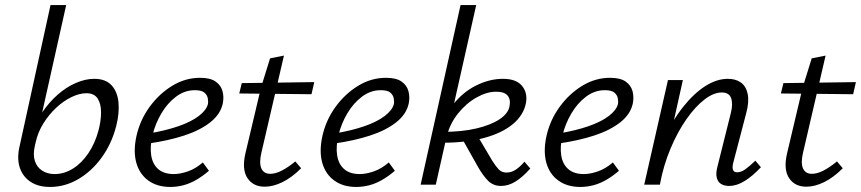

<svg xmlns="http://www.w3.org/2000/svg" viewBox="-20 -731 3408 760"><path d="M178 9Q132 9 101.5 -11Q71 -31 59 -65.5Q47 -100 56 -145L180 -711H242L147 -286Q174 -326 208 -356Q242 -386 280 -402.5Q318 -419 353 -419Q398 -419 421.5 -393.5Q445 -368 449 -325.5Q453 -283 440 -232Q422 -162 382.5 -107.5Q343 -53 290 -22Q237 9 178 9ZM118 -154Q110 -119 118 -94Q126 -69 147 -55.5Q168 -42 196 -42Q234 -42 268.5 -63.5Q303 -85 329.5 -124Q356 -163 370 -215Q380 -253 380 -286.5Q380 -320 366.5 -341Q353 -362 322 -362Q295 -362 263.5 -347Q232 -332 203 -305Q174 -278 152 -243Q130 -208 121 -167Z M654 9Q602 9 567 -16.5Q532 -42 519.5 -87Q507 -132 520 -192Q534 -255 571.5 -307Q609 -359 661 -391Q713 -423 772 -423Q812 -423 833 -408.5Q854 -394 860.5 -371Q867 -348 862 -322Q853 -279 812.5 -247Q772 -215 709 -194.5Q646 -174 568 -163L570 -203Q636 -214 686.5 -231.5Q737 -249 767 -272Q797 -295 803 -319Q805 -329 802.5 -342Q800 -355 789 -364.5Q778 -374 751 -374Q711 -374 677 -348.5Q643 -323 619 -282.5Q595 -242 584 -197Q573 -151 578.5 -116Q584 -81 606.5 -61.5Q629 -42 668 -42Q693 -42 723.5 -52.5Q754 -63 783 -88L807 -55Q784 -35 758.5 -20Q733 -5 707 2Q681 9 654 9Z M1028 8Q982 8 959.5 -26Q937 -60 951 -122L1013 -384L1049 -500L1104 -511L1015 -128Q1005 -86 1014.5 -64.5Q1024 -43 1050 -43Q1071 -43 1096 -56Q1121 -69 1149 -92L1172 -65Q1135 -28 1098 -10Q1061 8 1028 8ZM927 -361 937 -402 1224 -406 1213 -358Z M1390 9Q1338 9 1303 -16.5Q1268 -42 1255.5 -87Q1243 -132 1256 -192Q1270 -255 1307.5 -307Q1345 -359 1397 -391Q1449 -423 1508 -423Q1548 -423 1569 -408.5Q1590 -394 1596.5 -371Q1603 -348 1598 -322Q1589 -279 1548.5 -247Q1508 -215 1445 -194.5Q1382 -174 1304 -163L1306 -203Q1372 -214 1422.5 -231.5Q1473 -249 1503 -272Q1533 -295 1539 -319Q1541 -329 1538.5 -342Q1536 -355 1525 -364.5Q1514 -374 1487 -374Q1447 -374 1413 -348.5Q1379 -323 1355 -282.5Q1331 -242 1320 -197Q1309 -151 1314.5 -116Q1320 -81 1342.5 -61.5Q1365 -42 1404 -42Q1429 -42 1459.5 -52.5Q1490 -63 1519 -88L1543 -55Q1520 -35 1494.5 -20Q1469 -5 1443 2Q1417 9 1390 9Z M1645 0 1803 -711H1865L1705 0ZM1963 5Q1933 5 1912.5 -15Q1892 -35 1870 -74L1807 -186L1868 -197L1929 -94Q1943 -72 1954.5 -60Q1966 -48 1985 -48Q2005 -48 2022.5 -60Q2040 -72 2056 -91L2079 -64Q2050 -31 2021.5 -13Q1993 5 1963 5ZM1731 -166 1732 -209Q1808 -209 1865.5 -222.5Q1923 -236 1957.5 -259Q1992 -282 1997 -311Q2002 -338 1989 -353Q1976 -368 1944 -368Q1907 -368 1866 -345Q1825 -322 1792 -280.5Q1759 -239 1746 -183H1714Q1730 -261 1770.5 -313.5Q1811 -366 1864.5 -392.5Q1918 -419 1971 -419Q2023 -419 2046 -391.5Q2069 -364 2062 -324Q2053 -276 2011 -240.5Q1969 -205 1898 -185.5Q1827 -166 1731 -166Z M2277 9Q2225 9 2190 -16.5Q2155 -42 2142.5 -87Q2130 -132 2143 -192Q2157 -255 2194.5 -307Q2232 -359 2284 -391Q2336 -423 2395 -423Q2435 -423 2456 -408.5Q2477 -394 2483.5 -371Q2490 -348 2485 -322Q2476 -279 2435.5 -247Q2395 -215 2332 -194.5Q2269 -174 2191 -163L2193 -203Q2259 -214 2309.5 -231.5Q2360 -249 2390 -272Q2420 -295 2426 -319Q2428 -329 2425.5 -342Q2423 -355 2412 -364.5Q2401 -374 2374 -374Q2334 -374 2300 -348.5Q2266 -323 2242 -282.5Q2218 -242 2207 -197Q2196 -151 2201.5 -116Q2207 -81 2229.5 -61.5Q2252 -42 2291 -42Q2316 -42 2346.5 -52.5Q2377 -63 2406 -88L2430 -55Q2407 -35 2381.5 -20Q2356 -5 2330 2Q2304 9 2277 9Z M2866 5Q2847 5 2834 -3Q2821 -11 2817 -28.5Q2813 -46 2820 -72L2873 -284Q2882 -320 2874 -342.5Q2866 -365 2837 -365Q2805 -365 2768.5 -337Q2732 -309 2697 -259Q2662 -209 2634 -142.5Q2606 -76 2592 0H2547Q2570 -97 2605 -174.5Q2640 -252 2683 -306.5Q2726 -361 2771.5 -390Q2817 -419 2861 -419Q2892 -419 2912.5 -404.5Q2933 -390 2939.5 -359.5Q2946 -329 2934 -284L2883 -89Q2878 -71 2881 -60Q2884 -49 2898 -49Q2914 -49 2931 -61.5Q2948 -74 2970 -95L2992 -69Q2959 -34 2927.5 -14.5Q2896 5 2866 5ZM2530 0 2624 -414H2683L2591 0Z M3172 8Q3126 8 3103.5 -26Q3081 -60 3095 -122L3157 -384L3193 -500L3248 -511L3159 -128Q3149 -86 3158.5 -64.5Q3168 -43 3194 -43Q3215 -43 3240 -56Q3265 -69 3293 -92L3316 -65Q3279 -28 3242 -10Q3205 8 3172 8ZM3071 -361 3081 -402 3368 -406 3357 -358Z"/></svg>

Font: Ysabeau Infant
Style: Italic
Weight: 400
Italic angle: -12°
Designer: Christian Thalmann (Catharsis Fonts)
Version: Version 2.001;gftools[0.9.30]; featfreeze: ss01,ss02,lnum